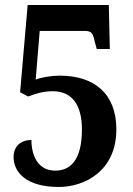

<svg xmlns="http://www.w3.org/2000/svg" viewBox="-20 -734 529 764"><path d="M214 10C317 10 443 -54 443 -219C443 -362 355 -433 217 -433C185 -433 142 -426 122 -417L138 -611H318C346 -611 351 -598 357 -568L365 -539H417L413 -714H90L60 -367L92 -350C119 -360 149 -371 190 -371C263 -371 306 -321 306 -219C306 -93 257 -55 200 -55C129 -55 105 -118 105 -177C64 -177 34 -153 34 -109C34 -50 83 10 214 10Z"/></svg>

Font: Noto Serif Georgian Condensed Bold
Style: Regular
Weight: 700
Width: 3
Designer: Monotype Design Team, Akaki Razmadze
Foundry: Google LLC
Version: Version 2.003